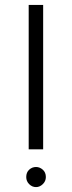

<svg xmlns="http://www.w3.org/2000/svg" viewBox="-20 -776 293 783"><path d="M97 -756H156V-167H97ZM127 -13Q111 -13 99 -25Q87 -37 87 -54Q87 -73 99 -84Q111 -95 127 -95Q142 -95 154.5 -84Q167 -73 167 -54Q167 -37 154.5 -25Q142 -13 127 -13Z"/></svg>

Font: Josefin Sans
Style: Regular
Weight: 400
Designer: Santiago Orozco
Foundry: Typemade
Version: Version 1.0